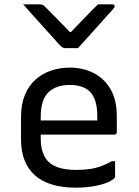

<svg xmlns="http://www.w3.org/2000/svg" viewBox="-20 -855 640 886"><path d="M340 -633Q325 -633 310 -633Q295 -633 280 -633Q273 -633 267 -637Q261 -641 248 -655Q241 -664 222 -684.5Q203 -705 179 -732Q155 -759 130.5 -786Q106 -813 87 -835Q105 -835 122.5 -835Q140 -835 159 -835Q170 -835 175.5 -833Q181 -831 188 -824Q201 -811 236.5 -775Q272 -739 323 -686L278 -707H330L286 -685Q338 -738 371.5 -773.5Q405 -809 432 -835H499Q503 -835 505 -834Q507 -833 508 -831Q509 -829 509 -826Q509 -822 505.5 -817.5Q502 -813 489 -798Q476 -785 456 -762Q436 -739 413 -714Q390 -689 370.5 -667Q351 -645 340 -633ZM303 -543Q362 -543 411 -518.5Q460 -494 489.5 -444.5Q519 -395 519 -318V-245Q519 -242 517.5 -239.5Q516 -237 514 -235.5Q512 -234 508 -234H249Q232 -234 215 -234Q198 -234 182 -234H152L139 -299H429Q429 -304 429 -309Q429 -314 429 -319Q429 -358 420.5 -386.5Q412 -415 394 -433Q378 -448 355 -455.5Q332 -463 303 -463Q238 -463 203 -428.5Q168 -394 168 -316V-211Q168 -189 172 -170.5Q176 -152 183.5 -137Q191 -122 202 -110Q222 -90 254.5 -80.5Q287 -71 330 -71Q366 -71 394 -75Q422 -79 446.5 -88Q471 -97 496 -111H511Q511 -93 511 -75Q511 -57 511 -40Q511 -38 510 -36Q509 -34 507 -32Q495 -20 468 -10Q441 0 405 5.5Q369 11 329 11Q268 11 220 -3.5Q172 -18 140.5 -46.5Q109 -75 93 -116Q77 -157 77 -211V-315Q77 -373 94.5 -416Q112 -459 143 -487Q174 -515 215 -529Q256 -543 303 -543Z"/></svg>

Font: Rec Mono Linear
Style: Regular
Weight: 400
Monospace: yes
Version: Version 1.085; ttfautohint (v1.8.4.7-5d5b)